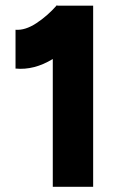

<svg xmlns="http://www.w3.org/2000/svg" viewBox="-20 -722 467 742"><path d="M184 -494Q112 -450 40 -457V-607Q77 -604 120 -632Q163 -660 200 -702L202 -700H340V0H184Z"/></svg>

Font: Oak Sans ExtraBold
Style: Regular
Weight: 800
Designer: Erik Kennedy, Walven
Foundry: Erik Kennedy, Walven
Version: Version 1.000